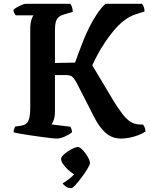

<svg xmlns="http://www.w3.org/2000/svg" viewBox="-20 -724 790 1003"><path d="M275 0Q268 0 246 -2.5Q224 -5 194.5 -9Q165 -13 135 -17.5Q105 -22 82.5 -26Q60 -30 51 -33Q51 -42 54 -50.5Q57 -59 60 -63L89 -67Q106 -70 116.5 -77.5Q127 -85 132.5 -105.5Q138 -126 138 -168V-566Q138 -603 144.5 -622Q151 -641 156 -644H62Q58 -649 54.5 -656.5Q51 -664 50 -672Q56 -679 68.5 -686Q81 -693 94 -698.5Q107 -704 112 -704H347Q352 -699 356 -687Q360 -675 360 -662L316 -649Q298 -644 287 -635Q276 -626 271.5 -609.5Q267 -593 267 -563V-395L372 -397Q379 -416 390 -446Q401 -476 415.5 -512.5Q430 -549 448.5 -585.5Q467 -622 488 -653Q509 -684 531 -704H721Q726 -700 730.5 -689Q735 -678 735 -664L688 -649Q657 -639 628.5 -617Q600 -595 575 -565Q550 -535 528 -502Q506 -469 489.5 -438Q473 -407 462 -383L575 -194Q600 -154 620.5 -127.5Q641 -101 661.5 -88Q682 -75 707 -74L727 -73Q730 -70 735 -60Q740 -50 740 -37Q724 -26 701.5 -17.5Q679 -9 655.5 -4.5Q632 0 613 0Q598 0 580.5 -4Q563 -8 545.5 -19.5Q528 -31 509 -54Q490 -77 471 -114L381 -290Q371 -309 360.5 -320.5Q350 -332 321 -332H267V-141Q267 -116 261 -98.5Q255 -81 249 -74L348 -62Q350 -59 353 -50.5Q356 -42 356 -33Q340 -20 317 -10Q294 0 275 0ZM353 259Q336 259 324 250.5Q312 242 307 234Q326 223 347.5 205.5Q369 188 380 168L388 193Q377 193 362 183.5Q347 174 332.5 160Q318 146 308.5 131.5Q299 117 299 106Q299 98 309 87.5Q319 77 334 67Q349 57 363.5 50.5Q378 44 386 44Q395 44 405.5 53.5Q416 63 426 76.5Q436 90 443 104Q450 118 450 127Q450 136 437.5 157Q425 178 407 202Q389 226 374 242.5Q359 259 353 259Z"/></svg>

Font: Texturina Medium 12pt SemiBold
Style: Regular
Weight: 600
Version: Version 1.002